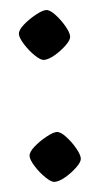

<svg xmlns="http://www.w3.org/2000/svg" viewBox="-44 -537 297 574"><g transform="rotate(-5 105.0 -250.0)"><path d="M97 7Q87 7 70.5 -9Q54 -25 41.5 -45Q29 -65 29 -76Q29 -88 46 -103Q63 -118 84 -129.5Q105 -141 116 -141Q127 -141 142.5 -124.5Q158 -108 169.5 -88Q181 -68 181 -56Q181 -46 165.5 -31Q150 -16 130.5 -4.5Q111 7 97 7ZM97 -359Q87 -359 70.5 -375Q54 -391 41.5 -411Q29 -431 29 -442Q29 -454 46 -469Q63 -484 84 -495.5Q105 -507 116 -507Q127 -507 142.5 -490.5Q158 -474 169.5 -454Q181 -434 181 -422Q181 -412 165.5 -397Q150 -382 130.5 -370.5Q111 -359 97 -359Z"/></g></svg>

Font: Texturina 72pt Medium
Style: Regular
Weight: 500
Designer: Guillermo Torres Carreño
Foundry: Omnibus-Type
Version: Version 1.002; ttfautohint (v1.8.3)